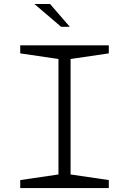

<svg xmlns="http://www.w3.org/2000/svg" viewBox="-20 -962 660 982"><path d="M83.5 -41 294.5 -72 279 -40V-690L294.5 -658L83.5 -689V-730H536.5V-689L325.5 -658L341 -690V-40L325.5 -72L536.5 -41V0H83.5ZM156 -941.5H236L337 -825H292.5Z"/></svg>

Font: Monaspace Xenon Var
Style: Regular
Weight: 400
Designer: Riley Cran and the Lettermatic Team
Version: Version 1.000 (Monaspace Xenon Var)